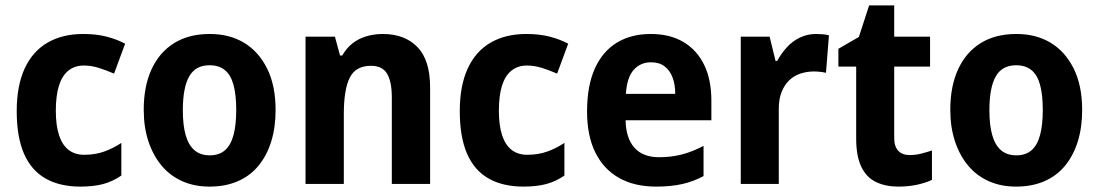

<svg xmlns="http://www.w3.org/2000/svg" viewBox="-20 -682 4074 712"><path d="M278 10Q202 10 149 -20Q96 -50 69 -112Q42 -174 42 -270Q42 -364 71.5 -428Q101 -492 156.5 -524Q212 -556 288 -556Q338 -556 376 -546Q414 -536 444 -520L403 -409Q373 -422 345.5 -430.5Q318 -439 291 -439Q257 -439 233.5 -420Q210 -401 198.5 -364Q187 -327 187 -271Q187 -217 199 -180.5Q211 -144 234.5 -126Q258 -108 292 -108Q332 -108 365 -119.5Q398 -131 430 -152V-31Q398 -9 362.5 0.5Q327 10 278 10Z M1002 -274Q1002 -210 986 -158Q970 -106 939 -68Q908 -30 862 -10Q816 10 757 10Q701 10 656 -10Q611 -30 579.5 -67.5Q548 -105 530.5 -157.5Q513 -210 513 -275Q513 -362 542 -425Q571 -488 625.5 -522Q680 -556 758 -556Q831 -556 885 -523.5Q939 -491 970.5 -428Q1002 -365 1002 -274ZM658 -273Q658 -218 668.5 -181Q679 -144 701 -125Q723 -106 758 -106Q793 -106 814.5 -125Q836 -144 846 -181.5Q856 -219 856 -274Q856 -330 846 -367Q836 -404 814 -422Q792 -440 757 -440Q705 -440 681.5 -398.5Q658 -357 658 -273Z M1399 -556Q1481 -556 1528 -507.5Q1575 -459 1575 -358V0H1433V-321Q1433 -379 1415.5 -408.5Q1398 -438 1356 -438Q1299 -438 1277 -394Q1255 -350 1255 -259V0H1113V-546H1222L1241 -476H1249Q1265 -504 1287.5 -521.5Q1310 -539 1339 -547.5Q1368 -556 1399 -556Z M1921 10Q1845 10 1792 -20Q1739 -50 1712 -112Q1685 -174 1685 -270Q1685 -364 1714.5 -428Q1744 -492 1799.5 -524Q1855 -556 1931 -556Q1981 -556 2019 -546Q2057 -536 2087 -520L2046 -409Q2016 -422 1988.5 -430.5Q1961 -439 1934 -439Q1900 -439 1876.5 -420Q1853 -401 1841.5 -364Q1830 -327 1830 -271Q1830 -217 1842 -180.5Q1854 -144 1877.5 -126Q1901 -108 1935 -108Q1975 -108 2008 -119.5Q2041 -131 2073 -152V-31Q2041 -9 2005.5 0.5Q1970 10 1921 10Z M2393 -556Q2464 -556 2514 -526.5Q2564 -497 2591 -442Q2618 -387 2618 -309V-236H2300Q2301 -170 2332.5 -134.5Q2364 -99 2424 -99Q2469 -99 2508 -109Q2547 -119 2589 -141V-29Q2552 -9 2510 0.5Q2468 10 2413 10Q2333 10 2276 -22Q2219 -54 2188 -116Q2157 -178 2157 -269Q2157 -363 2185.5 -427Q2214 -491 2267 -523.5Q2320 -556 2393 -556ZM2394 -451Q2355 -451 2330 -423Q2305 -395 2301 -334H2484Q2484 -369 2474 -395Q2464 -421 2444.5 -436Q2425 -451 2394 -451Z M3006 -556Q3017 -556 3030.5 -555Q3044 -554 3054 -551L3043 -412Q3035 -414 3022.5 -415.5Q3010 -417 2998 -417Q2972 -417 2948 -409Q2924 -401 2906.5 -384Q2889 -367 2878.5 -341Q2868 -315 2868 -279V0H2727V-546H2834L2856 -456H2862Q2876 -482 2897 -505.5Q2918 -529 2946 -542.5Q2974 -556 3006 -556Z M3353 -107Q3375 -107 3395 -112Q3415 -117 3436 -124V-15Q3413 -4 3381 3Q3349 10 3311 10Q3264 10 3228.5 -7Q3193 -24 3174 -63.5Q3155 -103 3155 -168V-435H3089V-501L3165 -545L3203 -662H3296V-546H3429V-435H3296V-170Q3296 -139 3311 -123Q3326 -107 3353 -107Z M3993 -274Q3993 -210 3977 -158Q3961 -106 3930 -68Q3899 -30 3853 -10Q3807 10 3748 10Q3692 10 3647 -10Q3602 -30 3570.5 -67.5Q3539 -105 3521.5 -157.5Q3504 -210 3504 -275Q3504 -362 3533 -425Q3562 -488 3616.5 -522Q3671 -556 3749 -556Q3822 -556 3876 -523.5Q3930 -491 3961.5 -428Q3993 -365 3993 -274ZM3649 -273Q3649 -218 3659.5 -181Q3670 -144 3692 -125Q3714 -106 3749 -106Q3784 -106 3805.5 -125Q3827 -144 3837 -181.5Q3847 -219 3847 -274Q3847 -330 3837 -367Q3827 -404 3805 -422Q3783 -440 3748 -440Q3696 -440 3672.5 -398.5Q3649 -357 3649 -273Z"/></svg>

Font: Noto Sans SemiCondensed
Style: Regular
Weight: 400
Width: 4
Version: Version 2.013